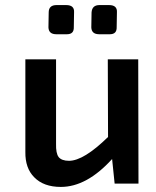

<svg xmlns="http://www.w3.org/2000/svg" viewBox="-20 -724 617 757"><path d="M371 -589Q341 -589 340 -616L341 -675Q343 -704 372 -704H410Q443 -704 441 -675L440 -617Q441 -589 413 -589ZM202 -589Q172 -589 171 -616L172 -675Q172 -704 203 -704H241Q274 -704 272 -675L271 -617Q272 -589 244 -589ZM526 0H432L422 -97Q322 13 220 13Q152 13 115 -25Q79 -61 80 -125V-490H201V-157Q200 -120 211 -105Q223 -90 252 -90Q310 -90 406 -184L405 -490H525Z"/></svg>

Font: Taylor Sans Upright Semi Bold
Style: Regular
Weight: 600
Italic angle: -8°
Designer: Natanael Gama
Version: Version 1.001 September 8, 2015